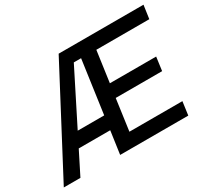

<svg xmlns="http://www.w3.org/2000/svg" viewBox="-159 -914 1221 1130"><g transform="rotate(-30 451.0 -348.5)"><path d="M346.5 -697H923L910 -606H550L520.5 -395.5H835L822.5 -303.5H507L477.5 -91H837.5L825 0H362L384 -155H170L92 0H-21ZM397 -248.5 447.5 -608H398L217 -248.5Z"/></g></svg>

Font: HK Grotesk Medium
Style: Italic
Weight: 500
Italic angle: -8°
Designer: Alfredo Marco Pradil
Foundry: Hanken Design Co.
Version: Version 3.004